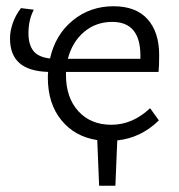

<svg xmlns="http://www.w3.org/2000/svg" viewBox="-20 -443 572 614"><path d="M291 5Q219 -6 176 -59Q133 -112 133 -195Q133 -207 134 -213Q72 -215 42 -241.5Q12 -268 12 -320Q12 -344 21 -369.5Q30 -395 47 -417L88 -412Q71 -379 71 -337Q71 -300 87 -280Q103 -260 140 -256Q157 -332 212.5 -377.5Q268 -423 343 -423Q415 -423 452 -381.5Q489 -340 489 -267Q489 -230 487 -213H191V-203Q191 -131 230.5 -87.5Q270 -44 336 -44Q404 -44 460 -97L488 -58Q431 -2 355 6L349 151H297ZM429 -255V-265Q429 -373 339 -373Q287 -373 249 -341Q211 -309 197 -255Z"/></svg>

Font: LXGW Bright TC
Style: Regular
Weight: 400
Designer: Christian Thalmann (Catharsis Fonts)
Foundry: LXGW / Christian Thalmann (Catharsis Fonts) / Fontworks Inc.
Version: Version 5.501